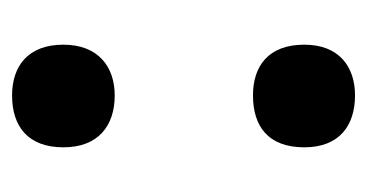

<svg xmlns="http://www.w3.org/2000/svg" viewBox="-165 -431 608 318"><g transform="rotate(-90 139.0 -272.0)"><path d="M54 -471C54 -413 90 -386 140 -386C187 -386 224 -413 224 -471C224 -530 188 -556 140 -556C89 -556 54 -530 54 -471ZM54 -72C54 -14 90 12 140 12C187 12 224 -14 224 -72C224 -132 188 -157 140 -157C89 -157 54 -132 54 -72Z"/></g></svg>

Font: Noto Sans Armenian SemiCondensed Medium
Style: Regular
Weight: 500
Width: 4
Designer: Monotype Design Team
Foundry: Monotype Imaging Inc.
Version: Version 2.008